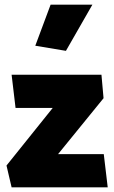

<svg xmlns="http://www.w3.org/2000/svg" viewBox="-20 -807 492 827"><path d="M47 -342H207L8 -94L30 0H444L427 -143H230L426 -384L417 -485H30ZM198 -787 132 -610 264 -588 378 -787Z"/></svg>

Font: Catamaran
Style: Regular
Weight: 900
Designer: Pria Ravichandran
Version: Version 1.001;PS 001.000;hotconv 1.0.70;makeotf.lib2.5.58329